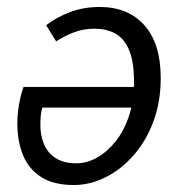

<svg xmlns="http://www.w3.org/2000/svg" viewBox="-20 -518 518 550"><path d="M191.5 12Q133.2 12 97.6 -11Q61.9 -34.1 45.8 -73.9Q29.7 -113.7 29.7 -164Q29.7 -185.4 32.3 -204.6Q34.9 -223.7 38.9 -240.2Q42.8 -256.6 47.4 -268.9H384.1L376.2 -209.7H101.3Q97.3 -196.2 96.5 -184.6Q95.7 -173.1 95.7 -158Q95.7 -130.1 105.8 -105.5Q115.8 -81 138.7 -65.6Q161.6 -50.2 199.7 -50.2Q228.5 -50.2 257.5 -66.3Q286.5 -82.4 310.8 -112.5Q335.1 -142.7 349.5 -186Q363.9 -229.3 363.9 -282.8Q363.9 -342.1 349.4 -375.5Q334.9 -408.9 309.6 -422.4Q284.3 -435.8 250.8 -435.8Q219.9 -435.8 192.7 -425.7Q165.5 -415.6 140.9 -399.5L112.2 -445.7Q141 -468.1 180 -483.1Q219 -498 265.7 -498Q347 -498 393.7 -445.5Q440.4 -393.1 440.4 -294.6Q440.4 -226.4 419.5 -170.2Q398.6 -114 362.7 -73.2Q326.9 -32.4 282.4 -10.2Q238 12 191.5 12Z"/></svg>

Font: Source Sans 3 VF
Style: Italic
Weight: 200
Italic angle: -11°
Designer: Paul D. Hunt
Foundry: Adobe Systems Incorporated
Version: Version 3.042;hotconv 1.0.118;makeotfexe 2.5.65603